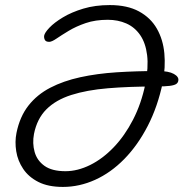

<svg xmlns="http://www.w3.org/2000/svg" viewBox="-20 -727 723 757"><path d="M228 10Q170 10 131.5 -9.5Q93 -29 71.5 -61Q50 -93 44 -130.5Q38 -168 45 -203Q58 -267 92 -310.5Q126 -354 178 -381Q230 -408 296.5 -422.5Q363 -437 440.5 -442Q518 -447 604 -447Q645 -447 665.5 -435.5Q686 -424 683 -409Q682 -401 675 -396Q668 -391 649.5 -388.5Q631 -386 594 -386Q489 -386 405.5 -379Q322 -372 261 -352.5Q200 -333 163 -296Q126 -259 114 -199Q107 -162 116.5 -128Q126 -94 155.5 -73Q185 -52 238 -52Q286 -52 335.5 -76.5Q385 -101 428.5 -146.5Q472 -192 504.5 -255Q537 -318 553 -395Q566 -462 560 -510Q554 -558 532.5 -589Q511 -620 478 -634.5Q445 -649 405 -649Q356 -649 318 -636Q280 -623 251 -605.5Q222 -588 203 -575Q184 -562 174 -562Q161 -562 157 -569.5Q153 -577 154 -586Q156 -598 175 -618Q194 -638 228 -658.5Q262 -679 308.5 -693Q355 -707 413 -707Q482 -707 528 -682Q574 -657 598.5 -614Q623 -571 628 -516.5Q633 -462 622 -403Q602 -307 562.5 -230.5Q523 -154 470 -100Q417 -46 355 -18Q293 10 228 10Z"/></svg>

Font: Shantell Sans Light
Style: Italic
Weight: 300
Italic angle: -11°
Designer: Stephen Nixon, Anya Danilova, Shantell Martin
Foundry: Arrow Type
Version: Version 1.008;[ac192a2d6]